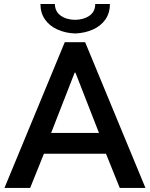

<svg xmlns="http://www.w3.org/2000/svg" viewBox="-20 -928 741 948"><path d="M299.8 -719.7H400.4L698.2 0H571.3L503.4 -168.9H196.8L128.9 0H2ZM179.7 -908.2H251Q251.5 -871.1 279.8 -850.8Q308.1 -830.6 350.6 -830.1Q393.6 -830.6 421.9 -850.6Q450.2 -870.6 450.2 -908.2H522.5Q522.9 -863.8 500.2 -831.5Q477.5 -799.3 438.2 -782Q398.9 -764.6 350.6 -762.7Q303.2 -764.6 264.2 -782Q225.1 -799.3 202.4 -831.5Q179.7 -863.8 179.7 -908.2ZM468.8 -271.5 352.5 -569.3H348.6L232.4 -271.5Z"/></svg>

Font: Reddit Sans Chocolate SemiBold
Style: Regular
Weight: 600
Designer: Stephen Hutchings
Foundry: Reddit
Version: Version 1.011